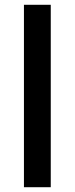

<svg xmlns="http://www.w3.org/2000/svg" viewBox="-20 -782 315 802"><path d="M192 0V-762H80V0Z"/></svg>

Font: Cheyenne Sans Medium
Style: Regular
Weight: 500
Designer: The Public Sans project authors (U.S. Web Design System), Libre Franklin designed by Pablo Impallari and Rodrigo Fuenzal
Foundry: The Cheyenne Sans Project Authors
Version: Version 2.007